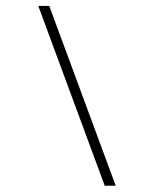

<svg xmlns="http://www.w3.org/2000/svg" viewBox="-20 -602 489 634"><path d="M325.8 11.3 106.5 -582.3H142.7L362.1 11.3Z"/></svg>

Font: Playfair 12pt Light
Style: Italic
Weight: 300
Italic angle: -15.6°
Designer: Claus Eggers Sørensen
Foundry: Claus Eggers Sørensen
Version: Version 2.000;gftools[0.9.28]